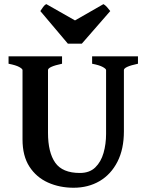

<svg xmlns="http://www.w3.org/2000/svg" viewBox="-20 -885 708 920"><path d="M641.1 -579.6Q573.7 -565.4 573.7 -549.3V-255.9Q573.7 -170.4 542.7 -109.9Q511.7 -49.3 457.3 -17.3Q402.8 14.6 332.5 14.6Q265.6 14.6 210 -10.3Q154.3 -35.2 121.1 -86.4Q87.9 -137.7 87.9 -216.8V-549.3Q87.9 -555.2 72 -564Q56.2 -572.8 21 -579.6V-615.2H277.3V-579.6Q210 -565.4 210 -549.3V-248.5Q210 -154.8 244.6 -105.5Q279.3 -56.2 362.8 -56.2Q409.2 -56.2 436.5 -82.8Q463.9 -109.4 476.1 -152.1Q488.3 -194.8 488.3 -243.2V-549.3Q488.3 -555.2 472.4 -564Q456.5 -572.8 421.4 -579.6V-615.2H641.1ZM372.1 -675.8H305.2L173.3 -832Q179.7 -841.3 186.5 -851.3Q193.4 -861.3 202.1 -865.2L339.4 -787.1L475.6 -865.2Q483.4 -861.3 492.4 -851.3Q501.5 -841.3 508.3 -832Z"/></svg>

Font: Gentium Plus
Style: Bold
Weight: 700
Designer: Victor Gaultney, Annie Olsen, Iska Routamaa, Becca Hirsbrunner
Foundry: SIL International
Version: Version 6.101